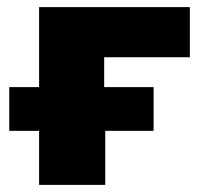

<svg xmlns="http://www.w3.org/2000/svg" viewBox="-20 -520 576 540"><path d="M90 0V-152H6V-275H90V-500H514V-359H273V-275H412V-152H276V0Z"/></svg>

Font: Nunito Sans 9pt Black
Style: Regular
Weight: 900
Version: Version 3.101;gftools[0.9.27]